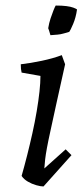

<svg xmlns="http://www.w3.org/2000/svg" viewBox="-20 -661 303 693"><path d="M126 -387 58 -399Q55 -411 55 -429Q90 -433 130.5 -441.5Q171 -450 203 -462L215 -429Q196 -345 183.5 -287Q171 -229 162.5 -190.5Q154 -152 149.5 -127.5Q145 -103 143 -86Q141 -69 140 -53L217 -122L238 -101L137 12Q127 12 111 7.5Q95 3 80.5 -5.5Q66 -14 58 -26Q68 -61 78 -100.5Q88 -140 97 -180.5Q106 -221 112.5 -259.5Q119 -298 122.5 -330.5Q126 -363 126 -387ZM162 -534Q161 -538 159.5 -542.5Q158 -547 157 -551Q156 -555 154 -559Q157 -578 162.5 -594.5Q168 -611 173 -623.5Q178 -636 181 -641Q204 -641 219.5 -639Q235 -637 244.5 -633.5Q254 -630 258 -627Q254 -598 244 -574.5Q234 -551 230 -546Q227 -545 222 -543.5Q217 -542 209 -540Q199 -537 187.5 -536Q176 -535 162 -534Z"/></svg>

Font: Labrada
Style: Italic
Weight: 400
Italic angle: -7°
Designer: Mercedes Jáuregui
Foundry: Omnibus-Type Team
Version: Version 1.000